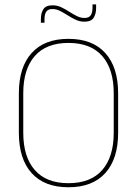

<svg xmlns="http://www.w3.org/2000/svg" viewBox="-20 -820 606 850"><path d="M283 9Q176.5 9 120 -53.8Q63.5 -116.5 63.5 -232.5V-406.5Q63.5 -522.5 120 -585.2Q176.5 -648 283 -648Q389.5 -648 446.2 -585.2Q503 -522.5 503 -406.5V-232.5Q503 -116.5 446.2 -53.8Q389.5 9 283 9ZM283 -9Q381.5 -9 432.5 -67.2Q483.5 -125.5 483.5 -232.5V-407Q483.5 -514 432.5 -572Q381.5 -630 283 -630Q185 -630 134 -572Q83 -514 83 -407V-232.5Q83 -125.5 134 -67.2Q185 -9 283 -9ZM354 -724Q333.5 -724 315.2 -732.5Q297 -741 280 -752Q263 -763 246.2 -771.5Q229.5 -780 212 -780Q193 -780 185 -768.5Q177 -757 177 -735V-719.5H161V-735.5Q161 -762 172 -779.2Q183 -796.5 212.5 -796.5Q233 -796.5 251 -788Q269 -779.5 286 -768.5Q303 -757.5 320 -749Q337 -740.5 354.5 -740.5Q373.5 -740.5 381.5 -752.2Q389.5 -764 389.5 -785.5V-800.5H405.5V-784.5Q405.5 -758.5 394.5 -741.2Q383.5 -724 354 -724Z"/></svg>

Font: Anek Telugu Medium Thin
Style: Regular
Weight: 250
Version: Version 1.003